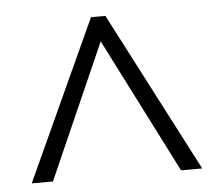

<svg xmlns="http://www.w3.org/2000/svg" viewBox="-40 -763 612 533"><g transform="rotate(-5 266.0 -496.5)"><path d="M27.8 -273.9 231.9 -719.2H272L502.9 -273.9H443.8L252.9 -649.9L86.9 -273.9Z"/></g></svg>

Font: Droid Sans TV
Style: Regular
Weight: 300
Version: Version 1.00